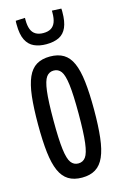

<svg xmlns="http://www.w3.org/2000/svg" viewBox="-116 -791 536 852"><g transform="rotate(-15 151.5 -365.0)"><path d="M23.4 -268.1Q23.4 -343.7 29.5 -396.9Q35.7 -450 50.3 -483Q64.9 -516 89.9 -531.1Q114.9 -546.2 152 -546.2Q189.2 -546.2 214.2 -531.1Q239.2 -516 253.8 -483Q268.4 -450 274.5 -396.9Q280.7 -343.7 280.7 -268.1Q280.7 -193.2 274.5 -140Q268.4 -86.8 253.8 -53.8Q239.2 -20.8 214.2 -5.4Q189.2 10 152 10Q114.9 10 89.9 -5.4Q64.9 -20.8 50.3 -53.8Q35.7 -86.8 29.5 -140Q23.4 -193.2 23.4 -268.1ZM94.3 -268.1Q94.3 -181 100.1 -134.9Q105.9 -88.8 118.6 -72Q131.2 -55.1 152 -55.1Q173.2 -55.1 185.7 -72Q198.2 -88.8 204 -134.9Q209.8 -181 209.8 -268.1Q209.8 -356.2 204 -402.1Q198.2 -448 185.7 -464.9Q173.2 -481.7 152 -481.7Q131.2 -481.7 118.6 -464.9Q105.9 -448 100.1 -402.1Q94.3 -356.2 94.3 -268.1ZM151.7 -602.8Q120.1 -602.8 96.4 -613.5Q72.6 -624.1 59.5 -650Q46.4 -675.9 46.4 -721.9Q46.4 -726.2 46.4 -730.5Q46.4 -734.9 47 -738.5L89.8 -740.5Q89.8 -737.5 89.8 -734.9Q89.8 -732.4 89.8 -730.4Q89.8 -704.8 96.3 -687.9Q102.7 -671 116.8 -662.6Q130.9 -654.2 151.7 -654.2Q173.6 -654.2 187.2 -662.6Q200.7 -671 207.2 -687.9Q213.6 -704.8 213.6 -730.4Q213.6 -732.4 213.6 -734.9Q213.6 -737.5 213.6 -740.5L256.4 -738.5Q257 -734.9 257 -730.5Q257 -726.2 257 -721.9Q257 -679 245.5 -652.5Q233.9 -626 210.5 -614.4Q187 -602.8 151.7 -602.8Z"/></g></svg>

Font: Georama ExtraCondensed Thin
Style: Regular
Weight: 100
Width: 2
Designer: Jean-Baptiste Levee
Foundry: Production Type
Version: Version 1.001